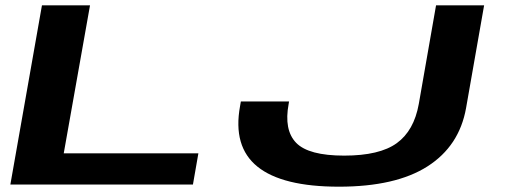

<svg xmlns="http://www.w3.org/2000/svg" viewBox="-20 -695 1902 723"><path d="M19 0 138 -675H319L220 -117.5H727L706.5 0ZM1256.5 8Q1043 8 949.5 -67.5Q856 -143 884 -295.5L887 -313H1068.5L1067 -304Q1048.5 -205.5 1095.2 -157.2Q1142 -109 1276 -109Q1409.5 -109 1474.2 -156Q1539 -203 1557 -303.5L1622 -675H1803L1735 -288Q1709.5 -145 1589.8 -68.5Q1470 8 1256.5 8Z"/></svg>

Font: Anybody UltraExpanded SemiBold
Style: Italic
Weight: 600
Width: 9
Italic angle: -10°
Designer: Tyler Finck
Foundry: Etcetera Type Company
Version: Version 1.010; ttfautohint (v1.8.3) -l 8 -r 50 -G 200 -x 14 